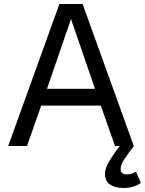

<svg xmlns="http://www.w3.org/2000/svg" viewBox="-20 -730 724 960"><path d="M21 0 277 -710H393L649 0H555L484 -202H186L115 0ZM215 -286H455L335 -635ZM598 210Q555 210 530 192.5Q505 175 505 140Q505 111 523.5 80.5Q542 50 562 22L592 -18L649 0L614 48Q595 74 589 89Q583 104 583 116Q583 128 591 135Q599 142 612 142Q640 142 660 128L684 184Q673 195 648.5 202.5Q624 210 598 210Z"/></svg>

Font: Geist
Style: Regular
Weight: 400
Designer: Basement.studio, Andrés Briganti, Mateo Zaragoza
Foundry: Basement.studio, Vercel, Andrés Briganti, Guido Ferreyra, Mateo Zaragoza
Version: Version 1.401